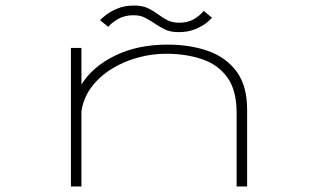

<svg xmlns="http://www.w3.org/2000/svg" viewBox="-20 -673 1140 693"><path d="M236 0V-500H274V-368Q314 -432.5 395.2 -472.2Q476.5 -512 585 -512Q665.5 -512 730.5 -489.2Q795.5 -466.5 833.8 -415Q872 -363.5 872 -277V0H834V-267Q834 -347 800.8 -393.2Q767.5 -439.5 709.8 -459.2Q652 -479 579 -479Q528 -479 477 -465Q426 -451 382.8 -424.2Q339.5 -397.5 310.5 -359Q281.5 -320.5 274 -272V0ZM624.5 -557Q594 -557 573 -567.8Q552 -578.5 534 -591Q518.5 -601.5 502 -609.8Q485.5 -618 461.5 -618Q429 -618 405 -603.8Q381 -589.5 371 -576L341 -600Q345.5 -605.5 361.5 -618.2Q377.5 -631 403.5 -642Q429.5 -653 464 -653Q494.5 -653 514.5 -643.2Q534.5 -633.5 551 -621Q567 -609 584.5 -600Q602 -591 627 -591Q659.5 -591 682.5 -605.5Q705.5 -620 715 -634L745 -609Q741.5 -604 726 -591.2Q710.5 -578.5 684.8 -567.8Q659 -557 624.5 -557Z"/></svg>

Font: Trispace Expanded Thin
Style: Regular
Weight: 100
Width: 7
Designer: Tyler Finck
Foundry: Etcetera Type Company
Version: Version 1.210; ttfautohint (v1.8.3)